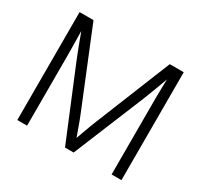

<svg xmlns="http://www.w3.org/2000/svg" viewBox="-151 -925 1174 1121"><g transform="rotate(30 436.0 -364.0)"><path d="M85 0V-727.5H178.7L383.8 -224.6Q390.6 -208.5 398.7 -187.3Q406.7 -166 415 -142.8Q423.3 -119.6 431.4 -97.4Q439.5 -75.2 445.3 -57.1H428.2Q434.1 -74.7 441.9 -96.7Q449.7 -118.7 458.3 -142.1Q466.8 -165.5 474.9 -187Q482.9 -208.5 489.7 -224.6L692.9 -727.5H787.1V0H720.7V-464.4Q720.7 -486.3 720.7 -511.2Q720.7 -536.1 721.4 -562.7Q722.2 -589.4 722.7 -616.2Q723.1 -643.1 723.1 -668.9H732.4Q722.2 -639.6 711.7 -610.8Q701.2 -582 691.2 -555.2Q681.2 -528.3 672.1 -505.4Q663.1 -482.4 655.8 -464.4L464.8 0H406.7L214.8 -464.4Q207.5 -481.9 198.5 -504.9Q189.5 -527.8 179.4 -554.4Q169.4 -581.1 158.7 -610.1Q147.9 -639.2 136.7 -668.9H147.9Q148.4 -644 148.9 -617.4Q149.4 -590.8 149.9 -564.2Q150.4 -537.6 150.6 -512Q150.9 -486.3 150.9 -464.4V0Z"/></g></svg>

Font: Inter 24pt Light
Style: Regular
Weight: 300
Designer: Rasmus Andersson
Foundry: rsms
Version: Version 4.001;git-66647c0bb